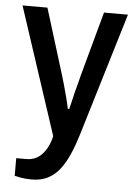

<svg xmlns="http://www.w3.org/2000/svg" viewBox="-52 -566 556 791"><g transform="rotate(5 226.0 -170.5)"><path d="M109 185Q83 185 64 181.5Q45 178 38 176V103H81Q104 103 123 92.5Q142 82 157.5 59Q173 36 182 0L9 -526H112L197 -251Q202 -235 208.5 -211.5Q215 -188 221.5 -163Q228 -138 232 -118H238Q242 -133 246 -151.5Q250 -170 255 -189.5Q260 -209 265 -227Q270 -245 273 -259L346 -526H445L291 -16Q278 27 262 64Q246 101 225.5 128Q205 155 176.5 170Q148 185 109 185Z"/></g></svg>

Font: Archivo SemiCondensed Medium
Style: Regular
Weight: 500
Width: 4
Designer: Hector Gatti
Foundry: Omnibus-Type
Version: Version 2.001